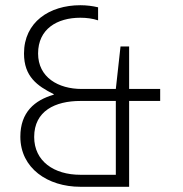

<svg xmlns="http://www.w3.org/2000/svg" viewBox="-20 -716 702 736"><path d="M356 -638V-688C335 -693 312 -696 288 -696C169 -696 72 -631 72 -511C72 -423 122 -387 186 -355V-353C113 -332 58 -286 58 -192C58 -71 163 0 288 0H475V-329H594V-375H475V-538H442L424 -375H293C204 -375 126 -419 126 -511C126 -605 199 -648 288 -648C312 -648 335 -645 356 -638ZM288 -329H424V-46H288C187 -46 111 -98 111 -191C111 -291 192 -329 288 -329Z"/></svg>

Font: ChivoLight
Style: Regular
Weight: 300
Designer: Hector Gatti
Foundry: Omnibus-Type
Version: Version 1.004;PS 001.004;hotconv 1.0.88;makeotf.lib2.5.64775